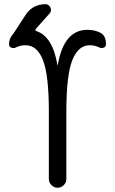

<svg xmlns="http://www.w3.org/2000/svg" viewBox="-20 -880 540 900"><path d="M53.7 -657.2Q43.9 -652.3 33.2 -656.7Q22.5 -661.1 22.5 -671.9Q22.5 -695.3 35.2 -712.9Q44.9 -724.6 48.8 -731.4L99.6 -809.6Q131.8 -859.4 192.4 -860.4Q209 -860.4 216.3 -844.7Q223.6 -829.1 211.9 -816.4L148.4 -745.1Q142.6 -737.3 150.4 -734.4Q226.6 -709 249 -576.2Q249 -575.2 250 -575.2Q251 -575.2 251 -576.2Q279.3 -740.2 389.6 -740.2Q420.9 -740.2 446.3 -728.5Q477.5 -715.8 476.6 -671.9Q476.6 -661.1 466.3 -656.7Q456.1 -652.3 446.3 -657.2Q424.8 -668 400.4 -668Q346.7 -668 318.8 -597.7Q291 -527.3 291 -355.5V-41Q291 -24.4 278.8 -12.2Q266.6 0 250 0Q233.4 0 221.2 -12.2Q209 -24.4 209 -41V-355.5Q209 -527.3 181.6 -597.7Q154.3 -668 99.6 -668Q75.2 -668 53.7 -657.2Z"/></svg>

Font: Rounded-X Mgen+ 1mn regular
Style: Regular
Weight: 400
Designer: [Source Han Sans]
Ryoko NISHIZUKA  (kana & ideographs); Paul D. Hunt (Latin, Greek & Cyrillic); Wenlong ZHANG  (bopomofo
Version: Version 1.059.20150602